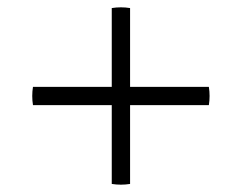

<svg xmlns="http://www.w3.org/2000/svg" viewBox="-20 -627 660 524"><path d="M550 -340H70Q66 -365 70 -390H550Q554 -365 550 -340ZM285 -125V-605Q310 -609 335 -605V-125Q310 -121 285 -125Z"/></svg>

Font: Poltawski Nowy
Style: Bold
Weight: 700
Designer: Adam Pótawski, Mateusz Machalski, Borys Kosmynka, Ania Wieluska
Foundry: Capitalics.wtf
Version: Version 1.001;gftools[0.9.25]